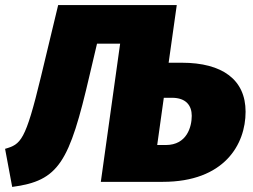

<svg xmlns="http://www.w3.org/2000/svg" viewBox="-53 -716 996 756"><path d="M663 -469H611L643 -696H176L108 -413C47 -160 29 -148 -33 -130L-5 20C179 -4 220 -76 300 -421L329 -544H420L344 0H588C830 0 914 -147 914 -276C914 -402 823 -469 663 -469ZM600 -145H566L592 -331H624C680 -331 702 -300 702 -260C702 -217 683 -145 600 -145Z"/></svg>

Font: Fira Sans Heavy
Style: Italic
Weight: 900
Italic angle: -8°
Designer: bBox Type GmbH & Carrois Corporate GbR & Edenspiekermann AG
Foundry: bBox Type GmbH & Carrois Corporate GbR & Edenspiekermann AG
Version: Version 4.301;PS 004.301;hotconv 1.0.88;makeotf.lib2.5.64775